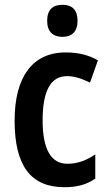

<svg xmlns="http://www.w3.org/2000/svg" viewBox="-20 -772 455 802"><path d="M241 -752C200 -752 177 -731 177 -685C177 -640 201 -618 241 -618C280 -618 304 -640 304 -685C304 -730 282 -752 241 -752ZM249 10C300 10 341 0 378 -26V-127C340 -102 306 -88 261 -88C193 -88 158 -149 158 -269C158 -391 191 -454 260 -454C290 -454 321 -444 356 -427L389 -520C356 -539 314 -553 254 -553C113 -553 41 -447 41 -268C41 -79 109 10 249 10Z"/></svg>

Font: Noto Sans Telugu Condensed SemiBold
Style: Regular
Weight: 600
Width: 3
Designer: Jelle Bosma - Monotype Design Team
Foundry: Monotype Imaging Inc.
Version: Version 2.005